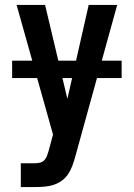

<svg xmlns="http://www.w3.org/2000/svg" viewBox="-20 -540 540 775"><path d="M64 215V119H121Q131 119 141.5 116.5Q152 114 159 106.5Q166 99 169.5 89.5Q173 80 176 70L194 3L47 -520H162L252 -141L338 -520H453L283 95Q278 113 271.5 130.5Q265 148 254.5 163.5Q244 179 228.5 190Q213 201 195 206.5Q177 212 158.5 213.5Q140 215 121 215ZM471 -225H29V-295H471Z"/></svg>

Font: Iosevka SS04
Style: Bold
Weight: 700
Monospace: yes
Designer: Belleve Invis
Foundry: Belleve Invis
Version: Version 19.0.0; ttfautohint (v1.8.4)